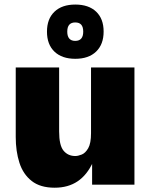

<svg xmlns="http://www.w3.org/2000/svg" viewBox="-20 -831 686 864"><path d="M226.1 13.7Q161.1 13.7 122.6 -16.6Q84 -46.9 67.4 -98.6Q50.8 -150.4 50.8 -214.4V-527.3H246.1V-239.7Q246.1 -176.8 266.1 -152.8Q286.1 -128.9 318.8 -128.9Q331.1 -128.9 347.7 -135.5Q364.3 -142.1 377 -164.1Q389.6 -186 389.6 -231.9V-527.3H585V0H394.5V-123.5L398.4 -101.6Q372.1 -43.9 329.3 -15.1Q286.6 13.7 226.1 13.7ZM318.8 -566.4Q258.8 -566.4 225.1 -598.6Q191.4 -630.9 191.4 -688.5Q191.4 -746.1 225.1 -778.3Q258.8 -810.5 318.8 -810.5Q378.9 -810.5 412.6 -778.6Q446.3 -746.6 446.3 -689Q446.3 -631.3 412.6 -598.9Q378.9 -566.4 318.8 -566.4ZM318.4 -647Q354.5 -647 354.5 -688.5Q354.5 -709.5 345.7 -719.7Q336.9 -730 318.4 -730Q300.8 -730 291.7 -719.7Q282.7 -709.5 282.7 -688.5Q282.7 -668 291.7 -657.5Q300.8 -647 318.4 -647Z"/></svg>

Font: Schibsted Grotesk Black
Style: Regular
Weight: 900
Designer: Bakken & Baeck AS, Henrik Kongsvoll
Foundry: Schibsted ASA
Version: Version 1.100;gftools[0.9.25]